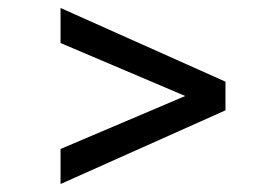

<svg xmlns="http://www.w3.org/2000/svg" viewBox="-20 -510 693 482"><path d="M132 -48 546 -233V-305L132 -490V-402L445 -269L132 -136V-48Z"/></svg>

Font: Maven Pro
Style: Medium
Weight: 500
Designer: Joe Prince
Foundry: Joe Prince
Version: Version 1.003